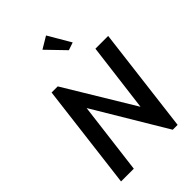

<svg xmlns="http://www.w3.org/2000/svg" viewBox="-274 -1072 1171 1171"><g transform="rotate(-45 311.5 -486.5)"><path d="M497 -10H539L623 -693H513L457 -248L188 -693H135L51 -10H161L219 -475ZM442 -818 357 -963 280 -917 392 -801Z"/></g></svg>

Font: Bluebird
Style: LiNrwObl
Weight: 300
Designer: Jasper
Foundry: Cannot Into Space Fonts
Version: Version 0.98